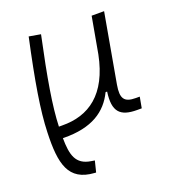

<svg xmlns="http://www.w3.org/2000/svg" viewBox="-137 -630 860 962"><g transform="rotate(-20 293.0 -149.0)"><path d="M210.4 229 225.1 169.9 207 167C127 154.8 113.8 99.6 112.8 10.3H116.7C269 12.7 349.6 -44.4 392.6 -133.3H400.9C386.2 -29.8 420.4 4.9 510.7 4.9H535.2L545.9 -53.7H524.9C463.4 -53.7 446.8 -78.1 459 -148.9L524.4 -517.1H458L423.3 -323.2C383.3 -123.5 273.4 -48.8 130.9 -50.8H113.8C117.2 -156.7 141.6 -299.8 188 -516.6L126 -527.3C78.1 -305.7 53.2 -157.7 49.8 -43.5C43.9 123.5 65.9 219.7 202.6 228.5Z"/></g></svg>

Font: Cascadia Mono NF Light
Style: Italic
Weight: 300
Italic angle: -10°
Monospace: yes
Designer: Aaron Bell
Foundry: Saja Typeworks
Version: Version 2404.023